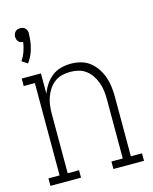

<svg xmlns="http://www.w3.org/2000/svg" viewBox="-115 -840 730 916"><g transform="rotate(-15 250.0 -382.0)"><path d="M67 -592 39 -610Q52 -629 60 -651.5Q68 -674 71 -697Q65 -697 58.5 -699.5Q52 -702 48 -707Q44 -712 42 -718Q40 -724 40 -731Q40 -737 42.5 -743.5Q45 -750 49.5 -755Q54 -760 60.5 -762Q67 -764 74 -764Q81 -764 87.5 -762Q94 -760 98.5 -755Q103 -750 105.5 -743.5Q108 -737 108 -730V-729L107 -717Q106 -684 96.5 -651.5Q87 -619 67 -592ZM19 0V-37H74V-493H19V-530H114V-429Q122 -452 136 -473Q150 -494 169.5 -509.5Q189 -525 213.5 -531.5Q238 -538 263 -538Q288 -538 312.5 -531.5Q337 -525 356.5 -509.5Q376 -494 390 -473Q404 -452 412 -428.5Q420 -405 423 -380Q426 -355 426 -330V-37H481V0H330V-37H386V-330Q386 -351 383.5 -371.5Q381 -392 374 -411.5Q367 -431 355.5 -448.5Q344 -466 327.5 -478.5Q311 -491 291 -496Q271 -501 250 -501Q229 -501 209 -496Q189 -491 172.5 -478.5Q156 -466 144.5 -448.5Q133 -431 126 -411.5Q119 -392 116.5 -371.5Q114 -351 114 -330V-37H170V0Z"/></g></svg>

Font: Iosevka Slab Extralight
Style: Regular
Weight: 200
Monospace: yes
Designer: Belleve Invis
Foundry: Belleve Invis
Version: Version 11.1.1; ttfautohint (v1.8.3)